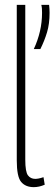

<svg xmlns="http://www.w3.org/2000/svg" viewBox="-20 -760 225 790"><path d="M84 -740V-103Q84 -53 95 -38.5Q106 -24 125 -24Q131 -24 139 -25.5Q147 -27 159 -31L164 0Q141 10 119 10Q85 10 67 -11.5Q49 -33 49 -100V-740ZM119 -558Q153 -631 153 -707Q153 -716 152.5 -724Q152 -732 150 -740H182Q183 -732 183.5 -723.5Q184 -715 184 -707Q184 -662 173.5 -627Q163 -592 146 -558Z"/></svg>

Font: Georama Condensed ExtraLight
Style: Regular
Weight: 200
Width: 3
Designer: Jean-Baptiste Levee
Foundry: Production Type
Version: Version 1.000